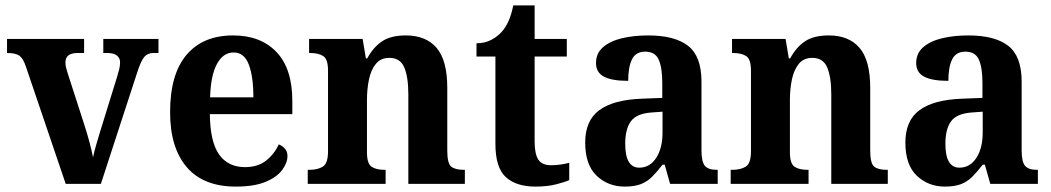

<svg xmlns="http://www.w3.org/2000/svg" viewBox="-20 -680 3888 710"><path d="M75 -436Q65 -465 51 -474.5Q37 -484 6 -484V-536H291V-484H267Q222 -484 222 -449Q222 -438 225 -427.5Q228 -417 231 -407L292 -218Q314 -150 324 -98Q328 -118 336 -145.5Q344 -173 352 -199L413 -396Q418 -412 421 -424.5Q424 -437 424 -450Q424 -465 412.5 -474.5Q401 -484 377 -484H362V-536H566V-484H547Q526 -484 513.5 -469.5Q501 -455 487 -411L353 0H223Z M852 10Q732 10 670.5 -62Q609 -134 609 -265Q609 -406 670 -477.5Q731 -549 842 -549Q944 -549 1002.5 -487.5Q1061 -426 1061 -307V-258H756Q757 -156 790 -109Q823 -62 886 -62Q934 -62 964.5 -86.5Q995 -111 1011 -146Q1024 -141 1033.5 -130.5Q1043 -120 1043 -103Q1043 -78 1023.5 -51.5Q1004 -25 962 -7.5Q920 10 852 10ZM917 -320Q917 -397 900 -441.5Q883 -486 844 -486Q805 -486 782 -443Q759 -400 757 -320Z M1118 0V-52H1124Q1155 -52 1174 -64Q1193 -76 1193 -121V-419Q1193 -461 1175.5 -472.5Q1158 -484 1127 -484H1123V-536H1321L1333 -464H1338Q1360 -505 1392.5 -527Q1425 -549 1481 -549Q1555 -549 1594.5 -503Q1634 -457 1634 -355V-123Q1634 -76 1648.5 -64Q1663 -52 1695 -52H1699V0H1490V-331Q1490 -395 1475 -430.5Q1460 -466 1420 -466Q1388 -466 1370 -444Q1352 -422 1344.5 -386.5Q1337 -351 1337 -310V-117Q1337 -75 1354 -63.5Q1371 -52 1402 -52H1406V0Z M1960 10Q1889 10 1850.5 -25Q1812 -60 1812 -148V-471H1742V-520Q1774 -520 1797.5 -533Q1821 -546 1835 -562Q1849 -577 1860 -601Q1871 -625 1878 -660H1957V-536H2076V-471H1957V-157Q1957 -111 1970.5 -90Q1984 -69 2018 -69Q2036 -69 2053 -71.5Q2070 -74 2085 -78V-14Q2070 -7 2037 1.5Q2004 10 1960 10Z M2290 10Q2229 10 2186.5 -30Q2144 -70 2144 -153Q2144 -234 2196 -272.5Q2248 -311 2353 -315L2429 -318V-374Q2429 -429 2416 -459Q2403 -489 2366 -489Q2331 -489 2317 -460.5Q2303 -432 2303 -381Q2243 -381 2213.5 -396.5Q2184 -412 2184 -447Q2184 -483 2210 -505.5Q2236 -528 2279.5 -538.5Q2323 -549 2377 -549Q2475 -549 2524.5 -510.5Q2574 -472 2574 -378V-123Q2574 -82 2586.5 -67Q2599 -52 2630 -52H2634V0H2458L2438 -71H2430Q2409 -44 2391 -26Q2373 -8 2349.5 1Q2326 10 2290 10ZM2344 -60Q2383 -60 2406.5 -96Q2430 -132 2430 -191V-267L2389 -264Q2334 -260 2313 -231.5Q2292 -203 2292 -148Q2292 -60 2344 -60Z M2682 0V-52H2688Q2719 -52 2738 -64Q2757 -76 2757 -121V-419Q2757 -461 2739.5 -472.5Q2722 -484 2691 -484H2687V-536H2885L2897 -464H2902Q2924 -505 2956.5 -527Q2989 -549 3045 -549Q3119 -549 3158.5 -503Q3198 -457 3198 -355V-123Q3198 -76 3212.5 -64Q3227 -52 3259 -52H3263V0H3054V-331Q3054 -395 3039 -430.5Q3024 -466 2984 -466Q2952 -466 2934 -444Q2916 -422 2908.5 -386.5Q2901 -351 2901 -310V-117Q2901 -75 2918 -63.5Q2935 -52 2966 -52H2970V0Z M3474 10Q3413 10 3370.5 -30Q3328 -70 3328 -153Q3328 -234 3380 -272.5Q3432 -311 3537 -315L3613 -318V-374Q3613 -429 3600 -459Q3587 -489 3550 -489Q3515 -489 3501 -460.5Q3487 -432 3487 -381Q3427 -381 3397.5 -396.5Q3368 -412 3368 -447Q3368 -483 3394 -505.5Q3420 -528 3463.5 -538.5Q3507 -549 3561 -549Q3659 -549 3708.5 -510.5Q3758 -472 3758 -378V-123Q3758 -82 3770.5 -67Q3783 -52 3814 -52H3818V0H3642L3622 -71H3614Q3593 -44 3575 -26Q3557 -8 3533.5 1Q3510 10 3474 10ZM3528 -60Q3567 -60 3590.5 -96Q3614 -132 3614 -191V-267L3573 -264Q3518 -260 3497 -231.5Q3476 -203 3476 -148Q3476 -60 3528 -60Z"/></svg>

Font: Noto Serif Lao SemiCondensed
Style: Bold
Weight: 700
Width: 4
Designer: Monotype Design Team
Foundry: Monotype Imaging Inc.
Version: Version 2.003; ttfautohint (v1.8.4.7-5d5b)